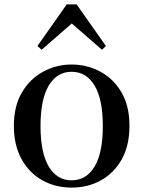

<svg xmlns="http://www.w3.org/2000/svg" viewBox="-20 -836 652 872"><path d="M305 16Q232 16 172.5 -17Q113 -50 78 -113Q43 -176 43 -265Q43 -354 79.5 -416Q116 -478 176 -510.5Q236 -543 305 -543Q375 -543 435 -511Q495 -479 531.5 -417Q568 -355 568 -265Q568 -175 533 -112.5Q498 -50 438.5 -17Q379 16 305 16ZM305 -17Q372 -17 409.5 -79.5Q447 -142 447 -263Q447 -385 409.5 -447.5Q372 -510 305 -510Q239 -510 201.5 -447.5Q164 -385 164 -263Q164 -142 201.5 -79.5Q239 -17 305 -17ZM443 -610 272 -759H340L169 -610L150 -627L283 -816H328L461 -627Z"/></svg>

Font: Noto Serif JP ExtraLight SemiBold
Style: Regular
Weight: 600
Version: Version 2.003-H1;hotconv 1.1.1;makeotfexe 2.6.0